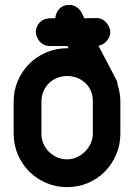

<svg xmlns="http://www.w3.org/2000/svg" viewBox="-20 -758 550 788"><path d="M184 -569Q168 -569 154 -578Q140 -587 134 -602V-601Q122 -624 130.5 -645.5Q139 -667 156 -676Q173 -683 186 -683H207Q208 -704 223 -721Q238 -738 264 -738Q280 -738 293.5 -729.5Q307 -721 315 -706L326 -683Q340 -683 351.5 -683.5Q363 -684 377 -684Q411 -682 426 -650V-651Q438 -628 428.5 -606.5Q419 -585 399 -575Q395 -573 391.5 -572Q388 -571 384 -570L421 -500L457 -431Q460 -426 461 -421L463 -411L462 -412Q474 -377 474 -340V-210Q474 -164 457 -124Q440 -84 410.5 -54Q381 -24 341 -7Q301 10 255 10Q210 10 170 -7Q130 -24 100 -54Q70 -84 53 -124Q36 -164 36 -210V-340Q36 -386 53 -426Q70 -466 100 -496Q130 -526 170 -543Q210 -560 255 -560Q261 -560 258.5 -560.5Q256 -561 262 -560Q261 -562 259.5 -564.5Q258 -567 257 -569ZM150 -210Q150 -188 158 -169Q166 -150 180.5 -135.5Q195 -121 214 -112.5Q233 -104 255 -104Q276 -104 295 -112.5Q314 -121 328.5 -135.5Q343 -150 352 -169Q361 -188 361 -210V-341Q361 -389 330 -417.5Q299 -446 255 -446Q234 -446 215 -438.5Q196 -431 181.5 -417Q167 -403 158.5 -383.5Q150 -364 150 -340Z"/></svg>

Font: VDS
Style: Bold
Weight: 700
Designer: artmaker
Foundry: artmaker
Version: Version 1.000 2009 initial release